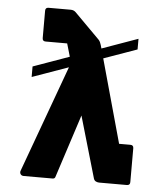

<svg xmlns="http://www.w3.org/2000/svg" viewBox="-50 -710 646 754"><g transform="rotate(5 273.5 -333.0)"><path d="M368.5 0Q362.5 0 356 -3Q349.5 -6 347 -14L190.5 -552.5L238.5 -533.5H111Q98.5 -533.5 98.5 -546V-654Q98.5 -666.5 111 -666.5H198.5Q210.5 -666.5 218.5 -658.5L318 -558.5Q322 -554 324 -549.2Q326 -544.5 328 -538.5L433.5 -158.5H478Q490.5 -158.5 490.5 -146V-12.5Q490.5 0 478 0ZM71 0Q62.5 0 58.5 -6.5Q54.5 -13 58 -21L218.5 -461L236 -448.5L300.5 -330L195.5 -6.5Q193 0 185.5 0ZM68.5 -390V-431.5L473.5 -576V-534Z"/></g></svg>

Font: Jaro
Style: Regular
Weight: 400
Designer: Agyei Archer, Celine Hurka, Mirko Velimirović
Version: Version 1.000